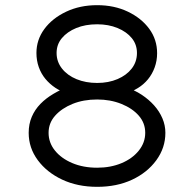

<svg xmlns="http://www.w3.org/2000/svg" viewBox="-20 -720 751 743"><path d="M356 3Q280 3 220.5 -25Q161 -53 126 -100.5Q91 -148 91 -206Q91 -240 103 -268Q115 -296 136.5 -318Q158 -340 187 -357Q216 -374 249 -387L243 -359Q217 -365 194.5 -380Q172 -395 155.5 -415Q139 -435 130 -460.5Q121 -486 121 -515Q121 -566 151.5 -607.5Q182 -649 235.5 -674.5Q289 -700 356 -700Q422 -700 474.5 -675Q527 -650 557.5 -608.5Q588 -567 588 -514Q588 -485 578.5 -459Q569 -433 552.5 -413Q536 -393 514 -379.5Q492 -366 469 -359L465 -383Q500 -372 528 -353.5Q556 -335 576.5 -312Q597 -289 608.5 -262Q620 -235 620 -206Q620 -148 585 -100Q550 -52 491 -24.5Q432 3 356 3ZM356 -71Q408 -71 450 -88.5Q492 -106 517 -137Q542 -168 542 -206Q542 -244 517 -272.5Q492 -301 449.5 -318Q407 -335 356 -335Q303 -335 261 -318Q219 -301 193.5 -272.5Q168 -244 168 -206Q168 -168 192.5 -137.5Q217 -107 259.5 -89Q302 -71 356 -71ZM356 -399Q400 -399 435 -414Q470 -429 490 -455Q510 -481 510 -515Q510 -548 490 -572.5Q470 -597 435 -611.5Q400 -626 356 -626Q310 -626 275 -611.5Q240 -597 219.5 -572.5Q199 -548 199 -515Q199 -481 220 -454.5Q241 -428 276.5 -413.5Q312 -399 356 -399Z"/></svg>

Font: Lexend Giga Light
Style: Regular
Weight: 300
Version: Version 1.007